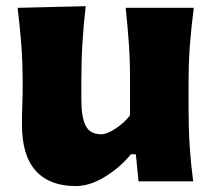

<svg xmlns="http://www.w3.org/2000/svg" viewBox="-20 -593 700 628"><path d="M227.5 15.6Q142.1 15.6 96.9 -34.4Q51.8 -84.5 51.8 -185.1Q51.8 -222.7 53 -250.7Q54.2 -278.8 54.2 -309.6Q54.2 -390.1 49.6 -448.5Q44.9 -506.8 37.6 -567.4L260.3 -572.8Q253.4 -512.7 249.8 -454.6Q246.1 -396.5 246.1 -334V-266.1Q246.1 -209.5 260.3 -181.6Q274.4 -153.8 311.5 -153.8Q329.6 -153.8 358.2 -172.6Q386.7 -191.4 405.3 -215.8V-334Q405.3 -396.5 401.4 -451.7Q397.5 -506.8 391.1 -567.4H613.8Q606 -506.8 601.3 -448.5Q596.7 -390.1 596.7 -309.6V-244.6Q596.7 -173.8 600.3 -116.9Q604 -60.1 611.8 0H433.1L424.3 -88.4H408.2Q373 -45.4 323.5 -14.9Q273.9 15.6 227.5 15.6Z"/></svg>

Font: Pinar-FD ExtraBold
Style: Regular
Weight: 800
Designer: Amin Abedi
Version: Version 3.000